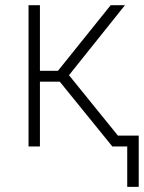

<svg xmlns="http://www.w3.org/2000/svg" viewBox="-20 -566 556 742"><path d="M90.3 0V-545.9H134.3V-292.5H204.1L407.7 -545.9H462.9L246.6 -275.4L469.7 0H414.1L210.9 -250.5H134.3V0ZM471.7 156.2V0H424.3V-42H516.1V156.2Z"/></svg>

Font: Inter ExtraLight
Style: Regular
Weight: 250
Designer: Rasmus Andersson
Foundry: rsms
Version: Version 4.001;git-66647c0bb